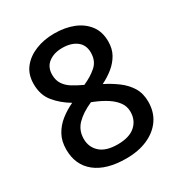

<svg xmlns="http://www.w3.org/2000/svg" viewBox="-173 -845 917 976"><g transform="rotate(-30 286.0 -357.0)"><path d="M285 -724Q348 -724 397 -704.5Q446 -685 475 -647Q504 -609 504 -552Q504 -509 486 -477Q468 -445 438 -420.5Q408 -396 371 -378Q413 -357 448.5 -330.5Q484 -304 505.5 -269Q527 -234 527 -185Q527 -125 497 -81.5Q467 -38 413 -14Q359 10 287 10Q171 10 107.5 -40.5Q44 -91 44 -182Q44 -231 64 -267Q84 -303 117 -329Q150 -355 189 -373Q138 -403 102.5 -445.5Q67 -488 67 -553Q67 -609 96.5 -646.5Q126 -684 175.5 -704Q225 -724 285 -724ZM148 -184Q148 -136 182 -105Q216 -74 285 -74Q353 -74 388 -105Q423 -136 423 -186Q423 -218 405 -242.5Q387 -267 357 -286.5Q327 -306 288 -322L273 -328Q214 -302 181 -268Q148 -234 148 -184ZM284 -640Q235 -640 203.5 -616Q172 -592 172 -547Q172 -514 187.5 -491Q203 -468 229.5 -452Q256 -436 288 -421Q334 -441 366.5 -469.5Q399 -498 399 -547Q399 -592 367.5 -616Q336 -640 284 -640Z"/></g></svg>

Font: Noto Sans Adlam Unjoined Medium
Style: Regular
Weight: 500
Version: Version 3.001